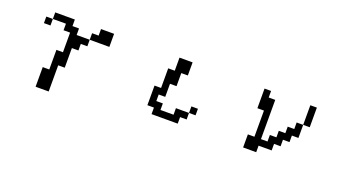

<svg xmlns="http://www.w3.org/2000/svg" viewBox="-53 -1065 3106 1724"><g transform="rotate(20 1500.0 -203.0)"><path d="M187.5 -421.9V-484.4H250V-421.9ZM625 -421.9V-359.4H562.5V-296.9H500V-109.4H437.5V140.6H312.5V-46.9H375V-234.4H437.5V-421.9H375V-484.4H250V-546.9H437.5V-484.4H500V-421.9ZM625 -421.9V-484.4H687.5V-546.9H812.5V-421.9Z M1312.5 -46.9V-234.4H1375V-421.9H1437.5V-546.9H1562.5V-421.9H1500V-296.9H1437.5V-171.9H1375V-109.4H1437.5V-46.9H1562.5V-109.4H1687.5V-171.9H1750V-109.4H1687.5V-46.9H1625V15.6H1375V-46.9Z M2250 15.6V-109.4H2312.5V-359.4H2250V-546.9H2312.5V-484.4H2375V-109.4H2437.5V-171.9H2500V-234.4H2562.5V-296.9H2625V-359.4H2687.5V-546.9H2750V-359.4H2687.5V-234.4H2625V-171.9H2562.5V-109.4H2500V-46.9H2375V15.6Z"/></g></svg>

Font: KH Dot Dougenzaka 16
Style: Regular
Weight: 400
Designer: Original version for X68000 by Keitarou Hiraki (http://hp.vector.co.jp/authors/VA000874/) / TrueType conversion by Homem
Version: Version 1.00.20150527